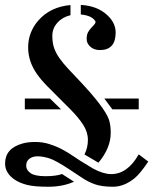

<svg xmlns="http://www.w3.org/2000/svg" viewBox="-50 -728 610 764"><path d="M330.6 -641.1Q318.4 -666 271.5 -670.4V-708.5Q336.4 -704.6 374.5 -669.9Q410.2 -638.2 410.2 -598.6Q410.2 -528.8 347.7 -528.8Q324.2 -528.8 309.6 -542Q294.9 -555.2 294.9 -572.5Q294.9 -589.8 300 -599.1Q305.2 -608.4 311.8 -615.7Q318.4 -623 324 -628.9Q329.6 -634.8 330.6 -641.1ZM365.2 -335.9H502V-293H397ZM192.9 -293H48.8V-335.9H148.9ZM286.1 -113.3Q299.8 -140.6 299.8 -171.4Q299.8 -202.1 281 -231.4Q262.2 -260.7 230 -293L187 -335.9Q160.2 -362.8 137.2 -386Q114.3 -409.2 97.7 -432.6Q62 -482.9 62 -539.1Q62 -600.1 103 -647Q150.4 -700.7 230.5 -708V-667.5Q198.7 -660.2 178.5 -637.7Q158.2 -615.2 158.2 -585.7Q158.2 -556.2 165.8 -535.6Q173.3 -515.1 187.3 -495.6Q201.2 -476.1 220 -455.8Q238.8 -435.5 261.7 -411.6Q367.2 -300.3 383.8 -251Q390.6 -230 390.6 -199.2Q390.6 -139.2 341.8 -80.6ZM392.6 -35.2Q457.5 -35.2 502 -113.8L540 -85Q507.3 -36.6 485.8 -19Q443.8 15.1 399.4 15.1Q355 15.1 327.1 5.1Q299.3 -4.9 274.4 -22L227.1 -53.2Q170.4 -90.8 144.8 -98.4Q119.1 -106 99.4 -106Q79.6 -106 66.9 -96.2Q54.2 -86.4 54.2 -68.8Q54.2 -51.3 71.5 -39.1Q88.9 -26.9 131.1 -26.9Q173.3 -26.9 196.8 -35.6L244.6 -4.9Q199.2 15.1 142.8 15.1Q86.4 15.1 57.9 7.8Q29.3 0.5 9.8 -12.2Q-29.8 -38.6 -29.8 -77.1Q-29.8 -137.2 38.6 -156.7Q60.5 -163.1 90.3 -163.1Q120.1 -163.1 147 -154.5Q173.8 -146 196.5 -134Q219.2 -122.1 237.5 -109.4Q255.9 -96.7 270 -87.9L320.8 -57.1Q361.3 -35.2 392.6 -35.2Z"/></svg>

Font: Stardos Stencil
Style: Regular
Weight: 400
Version: Version 1.000